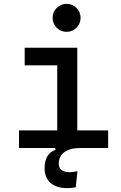

<svg xmlns="http://www.w3.org/2000/svg" viewBox="-20 -764 626 991"><path d="M327.1 207C339.8 207 356 205.6 371.1 202.6L379.9 119.6C365.2 123 351.1 125 339.8 125C303.7 125 283.2 109.4 283.2 82C283.2 29.8 323.2 0 392.6 0H538.1V-90.8H378.9V-517.6H107.4V-426.8H275.4V-90.8H78.1V0H265.6V9.8C230 21.5 210 55.7 210 103.5C210 169.4 252.4 207 327.1 207ZM323.7 -599.6C363.8 -599.6 396 -631.8 396 -671.9C396 -711.9 363.8 -744.1 323.7 -744.1C283.7 -744.1 251.5 -711.9 251.5 -671.9C251.5 -631.8 283.7 -599.6 323.7 -599.6Z"/></svg>

Font: Cascadia Mono NF
Style: Regular
Weight: 400
Monospace: yes
Designer: Aaron Bell
Foundry: Saja Typeworks
Version: Version 2404.023